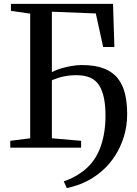

<svg xmlns="http://www.w3.org/2000/svg" viewBox="-20 -763 706 992"><path d="M325 209 309.5 174Q329 167.5 353.8 155.8Q378.5 144 404.2 125.2Q430 106.5 452.5 80Q476.5 51 492.5 13.5Q508.5 -24 516.8 -69Q525 -114 525 -163.5Q525.5 -269 492.5 -321.8Q459.5 -374.5 375.5 -374.5Q339.5 -374.5 308.8 -368Q278 -361.5 248 -348V-48.5L399 -35.5V0H33V-35.5L136 -48.5V-692.5L36.5 -707V-743H564L571 -520H513L475 -693.5L248 -702.5V-390.5Q269.5 -402 297 -410Q324.5 -418 352.5 -422.5Q380.5 -427 402 -427Q471.5 -427 517.2 -409Q563 -391 589.2 -357.2Q615.5 -323.5 626.2 -277.2Q637 -231 637 -174Q637 -111.5 620.2 -57.5Q603.5 -3.5 575.8 39.8Q548 83 514.5 113.5Q479 145.5 444.2 164.8Q409.5 184 379 194Q348.5 204 325 209Z"/></svg>

Font: Merriweather 72pt
Style: Regular
Weight: 400
Version: Version 2.100